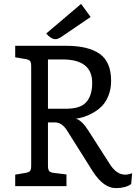

<svg xmlns="http://www.w3.org/2000/svg" viewBox="-20 -955 698 985"><path d="M396 -935 445 -868 292 -764Q276 -754 265 -754Q242 -754 217 -783ZM226 -650V-397H315Q383 -397 413 -422Q453 -455 453 -530Q453 -650 301 -650ZM226 -327V-106Q226 -86 232 -78Q238 -70 256 -68L321 -60V0H58V-59L111 -68Q129 -71 134.5 -78.5Q140 -86 140 -106V-614Q140 -634 134.5 -641.5Q129 -649 111 -652L58 -661V-720H321Q432 -720 491 -679Q550 -638 550 -540Q550 -499 537 -466Q524 -433 504.5 -412.5Q485 -392 459.5 -377.5Q434 -363 412.5 -356Q391 -349 369 -346Q399 -339 434 -284L544 -112Q578 -59 623 -59Q637 -59 658 -66L653 -11Q625 10 574 10Q512 10 457 -74L323 -287Q297 -327 262 -327Z"/></svg>

Font: Enriqueta
Style: Regular
Weight: 400
Designer: Viviana Monsalve, Gustavo Ibarra
Foundry: Viviana Monsalve, Gustavo Ibarra
Version: Version 1.002